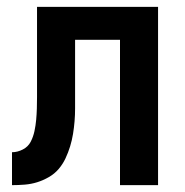

<svg xmlns="http://www.w3.org/2000/svg" viewBox="-20 -540 540 560"><path d="M15 0V-96Q31 -96 46.5 -104Q62 -112 69.5 -126.5Q77 -141 80.5 -157.5Q84 -174 85.5 -190.5Q87 -207 87.5 -223.5Q88 -240 88 -257V-520H441V0H330V-424H199V-261Q199 -242 199 -223.5Q199 -205 197.5 -186.5Q196 -168 193 -149.5Q190 -131 184.5 -113Q179 -95 171 -78Q163 -61 151 -47Q139 -33 122.5 -23.5Q106 -14 88.5 -8.5Q71 -3 52 -1.5Q33 0 15 0Z"/></svg>

Font: Moesevka
Style: Bold
Weight: 700
Monospace: yes
Designer: Belleve Invis
Foundry: Belleve Invis
Version: Version 32.5.0; ttfautohint (v1.8.4)